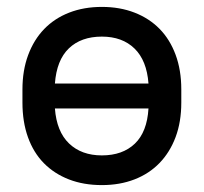

<svg xmlns="http://www.w3.org/2000/svg" viewBox="-20 -528 590 556"><path d="M275 8Q222 8 179.5 -8.5Q137 -25 107 -55.5Q77 -86 61 -130.5Q45 -175 45 -231V-269Q45 -324 61.5 -368.5Q78 -413 108 -444Q138 -475 180.5 -491.5Q223 -508 275 -508Q327 -508 369.5 -491.5Q412 -475 442 -444.5Q472 -414 488.5 -369.5Q505 -325 505 -269V-231Q505 -175 488.5 -131Q472 -87 442 -56Q412 -25 369.5 -8.5Q327 8 275 8ZM275 -422Q215 -422 179.5 -388Q144 -354 139 -286H410Q405 -353 369.5 -387.5Q334 -422 275 -422ZM275 -78Q335 -78 370.5 -112Q406 -146 410 -214H139Q144 -147 180 -112.5Q216 -78 275 -78Z"/></svg>

Font: PT Root UI Web Medium
Style: Regular
Weight: 500
Designer: Vitaly Kuzmin
Foundry: ParaType Ltd.
Version: Version 1.001W